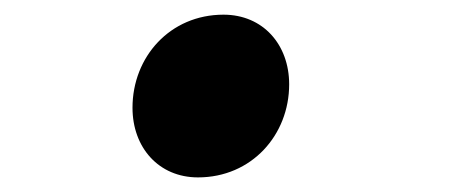

<svg xmlns="http://www.w3.org/2000/svg" viewBox="-20 -479 640 263"><path d="M251.2 -236C324.6 -236 376.1 -294 376.1 -363.5C376.1 -417.9 340.3 -458.9 286.1 -458.9C213 -458.9 161.5 -401.2 161.5 -331.4C161.5 -277 197.3 -236 251.2 -236Z"/></svg>

Font: Source Code Variable
Style: Italic
Weight: 400
Italic angle: -11°
Monospace: yes
Designer: Paul D. Hunt, Teo Tuominen
Foundry: Adobe Systems Incorporated
Version: Version 1.005;PS 1.0;hotconv 16.6.54;makeotf.lib2.5.65590